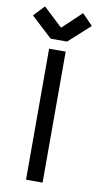

<svg xmlns="http://www.w3.org/2000/svg" viewBox="-112 -902 510 947"><g transform="rotate(10 143.0 -429.0)"><path d="M89 -706 -17 -804 34 -858 128 -770H132L225 -858L278 -803L171 -706ZM303 -825ZM90 0V-656H173V0Z"/></g></svg>

Font: Pinyin1712
Style: Regular
Weight: 400
Version: Version 1